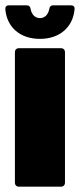

<svg xmlns="http://www.w3.org/2000/svg" viewBox="-34 -701 300 721"><path d="M116 -555C190 -555 240 -599 246 -666C247 -676 242 -681 232 -681H166C157 -681 152 -676 151 -667C147 -646 134 -633 116 -633C98 -633 85 -646 81 -667C80 -676 75 -681 66 -681H0C-9 -681 -14 -677 -14 -668C-14 -668 -14 -667 -14 -666C-8 -598 42 -555 116 -555ZM37 0H195C204 0 210 -6 210 -15V-505C210 -514 204 -520 195 -520H37C28 -520 22 -514 22 -505V-15C22 -6 28 0 37 0Z"/></svg>

Font: Barlow Condensed Black
Style: Regular
Weight: 900
Width: 3
Designer: Jeremy Tribby
Foundry: Tribby Type
Version: Version 1.422;hotconv 1.0.109;makeotfexe 2.5.65596